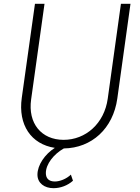

<svg xmlns="http://www.w3.org/2000/svg" viewBox="-20 -765 731 1005"><path d="M260 220C297 220 334 206 362 181L351 149C327 172 293 185 267 185C236 185 220 169 220 141C220 94 261 42 314 12C460 10 572 -92 594 -249L663 -745H613L544 -249C526 -118 428 -33 313 -33C197 -33 125 -119 143 -245L213 -745H163L94 -253C74 -111 143 -10 267 9C215 42 176 99 176 149C176 194 213 220 260 220Z"/></svg>

Font: Mluvka ExtraLight
Style: Italic
Weight: 200
Italic angle: -8°
Designer: Modified by Jiří Krblich, Original typeface by Gumpita Rahayu
Foundry: Gumpita Rahayu & Jiří Krblich
Version: Version 2.000;Glyphs 3.1.1 (3134)